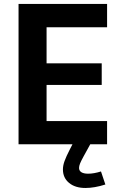

<svg xmlns="http://www.w3.org/2000/svg" viewBox="-20 -729 582 970"><path d="M521 -117.5H215.3V-299.8H493.9V-409H215.3V-591.1H521V-709.1H73.7V0H521ZM490.2 137.2Q454.3 148.5 425.2 148.5Q403 148.5 391.2 141.1Q379.4 133.7 379.4 119.5Q379.4 109.9 384.4 97.1Q389.5 84.4 401.8 61.9L436 -0.2L434.4 -1.5L346.2 -2.5V-0.2L332.6 26.3Q314.2 62.1 306.1 84.7Q297.9 107.3 297.9 127Q297.9 169.5 329 195.1Q360 220.7 411.6 220.7Q457.6 220.7 512.3 203.1Z"/></svg>

Font: Estedad VF
Style: Regular
Weight: 100
Designer: Amin Abedi
Version: Version 7.3